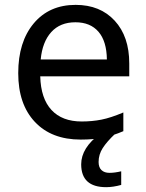

<svg xmlns="http://www.w3.org/2000/svg" viewBox="-20 -566 604 792"><path d="M313 9.8Q192.4 9.8 123.8 -63.2Q55.2 -136.2 55.2 -264.2Q55.2 -393.1 119.1 -469.5Q183.1 -545.9 292 -545.9Q393.1 -545.9 453.1 -480.7Q513.2 -415.5 513.2 -304.2V-251H146Q148.4 -159.7 192.4 -112.3Q236.3 -64.9 316.9 -64.9Q359.9 -64.9 398.4 -72.5Q437 -80.1 488.8 -102.1V-24.9Q444.3 -5.9 405.3 2Q366.2 9.8 313 9.8ZM291 -474.1Q228 -474.1 191.4 -433.6Q154.8 -393.1 147.9 -320.8H420.9Q419.9 -396 386.2 -435.1Q352.5 -474.1 291 -474.1ZM386.7 102.1Q386.7 124.5 398.7 135.7Q410.6 147 431.6 147Q453.1 147 480 140.6V196.8Q446.3 206.1 418 206.1Q314.9 206.1 314.9 111.8Q314.9 43.9 393.1 -14.2H455.1Q420.9 18.1 403.8 44.7Q386.7 71.3 386.7 102.1Z"/></svg>

Font: NotoPenekeko
Style: Regular
Weight: 400
Designer: Monotype Design team
Foundry: Monotype Imaging Inc.
Version: Version 1.04